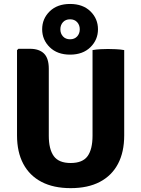

<svg xmlns="http://www.w3.org/2000/svg" viewBox="-20 -936 714 970"><path d="M607.5 -252Q607.5 -167.5 576 -108Q544.5 -48.5 484.2 -17Q424 14.5 337 14.5Q250.5 14.5 190 -17Q129.5 -48.5 97.8 -108Q66 -167.5 66 -252V-682.5L73 -689.5H131.5Q177.5 -689.5 202 -665.8Q226.5 -642 226.5 -588.5V-250.5Q226.5 -182 251.8 -147.2Q277 -112.5 337 -112.5Q397.5 -112.5 422.5 -147.2Q447.5 -182 447.5 -250.5V-683Q467.5 -686.5 488.8 -687.5Q510 -688.5 525.5 -688.5Q540 -688.5 564.2 -687.5Q588.5 -686.5 607.5 -683ZM193 -788Q193 -841.5 231.2 -878.8Q269.5 -916 334 -916Q398.5 -916 436.8 -878.8Q475 -841.5 475 -788Q475 -735 436.8 -697.5Q398.5 -660 334 -660Q269.5 -660 231.2 -697.5Q193 -735 193 -788ZM285 -788Q285 -766.5 298.2 -752Q311.5 -737.5 334 -737.5Q356.5 -737.5 369.8 -752Q383 -766.5 383 -788Q383 -809.5 369.8 -824Q356.5 -838.5 334 -838.5Q311.5 -838.5 298.2 -824Q285 -809.5 285 -788Z"/></svg>

Font: Signika Light
Style: Bold
Weight: 700
Version: Version 2.003;gftools[0.9.32]